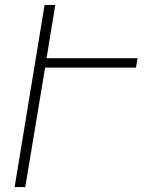

<svg xmlns="http://www.w3.org/2000/svg" viewBox="-20 -755 640 775"><path d="M39 0 160 -735H203L168 -520H535L529 -482H162L82 0Z"/></svg>

Font: Iosevka XLt Ex Obl
Style: Regular
Weight: 200
Width: 7
Italic angle: -9°
Monospace: yes
Designer: Belleve Invis
Foundry: Belleve Invis
Version: Version 32.5.0; ttfautohint (v1.8.4)